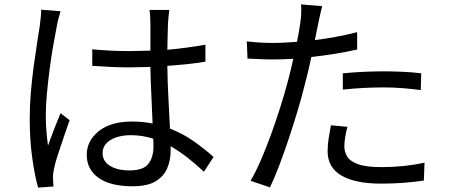

<svg xmlns="http://www.w3.org/2000/svg" viewBox="-20 -815 2040 872"><path d="M582 31Q482 31 428 -7Q374 -45 374 -112Q374 -175 428 -219Q482 -263 580 -263Q630 -263 673 -254Q671 -312 667.5 -381Q664 -450 663 -511L567 -509Q524 -509 483.5 -511Q443 -513 399 -516V-591Q442 -587 483 -585Q524 -583 569 -583L663 -585V-709Q663 -722 662 -739.5Q661 -757 659 -770H749Q745 -740 743 -710Q742 -690 741.5 -657Q741 -624 740 -589Q786 -593 829.5 -599Q873 -605 913 -612V-535Q872 -528 828.5 -523.5Q785 -519 740 -516Q741 -440 745 -367Q749 -294 752 -231Q813 -207 862 -172Q911 -137 950 -102L906 -35Q869 -70 831 -99.5Q793 -129 755 -151V-130Q755 -89 740 -52Q725 -15 687.5 8Q650 31 582 31ZM153 37Q138 -16 126.5 -97Q115 -178 115 -279Q115 -334 120 -394.5Q125 -455 133 -513.5Q141 -572 148.5 -620.5Q156 -669 161 -700Q163 -717 165 -736Q167 -755 167 -771L255 -764Q251 -751 245.5 -730.5Q240 -710 238 -696Q231 -661 222 -610Q213 -559 205.5 -501.5Q198 -444 193 -389.5Q188 -335 188 -293Q188 -224 198 -154Q210 -188 226 -229Q242 -270 255 -301L296 -269Q284 -234 269.5 -192Q255 -150 242.5 -111.5Q230 -73 225 -48Q223 -38 221.5 -25Q220 -12 221 -3Q221 4 221.5 14Q222 24 223 32ZM568 -41Q631 -41 654 -71Q677 -101 677 -150L676 -185Q652 -193 626.5 -197Q601 -201 574 -201Q518 -201 482 -179Q446 -157 446 -120Q446 -82 480 -61.5Q514 -41 568 -41Z M1206 36 1118 6Q1141 -33 1164.5 -87Q1188 -141 1210.5 -203Q1233 -265 1252.5 -326.5Q1272 -388 1286 -441Q1293 -466 1299.5 -493.5Q1306 -521 1312 -548Q1263 -545 1220 -545Q1187 -545 1159 -546.5Q1131 -548 1104 -549L1101 -627Q1137 -623 1165.5 -621.5Q1194 -620 1221 -620Q1246 -620 1273 -621.5Q1300 -623 1329 -625Q1334 -651 1338 -674Q1342 -697 1344 -712Q1347 -733 1348 -756Q1349 -779 1347 -795L1443 -787Q1439 -771 1433.5 -746.5Q1428 -722 1425 -707L1410 -633Q1459 -639 1507.5 -648Q1556 -657 1602 -669V-590Q1553 -579 1500 -570.5Q1447 -562 1394 -556Q1380 -489 1362 -422Q1349 -369 1330 -306.5Q1311 -244 1290 -181Q1269 -118 1247.5 -61.5Q1226 -5 1206 36ZM1712 19Q1594 19 1531 -17.5Q1468 -54 1468 -128Q1468 -157 1472.5 -186Q1477 -215 1483 -246L1558 -239Q1544 -188 1544 -149Q1544 -126 1556.5 -104.5Q1569 -83 1605.5 -69.5Q1642 -56 1713 -56Q1814 -56 1908 -76L1905 5Q1865 11 1816 15Q1767 19 1712 19ZM1891 -406Q1853 -411 1810 -414.5Q1767 -418 1723 -418Q1676 -418 1630 -415.5Q1584 -413 1537 -408V-482Q1577 -486 1624.5 -488.5Q1672 -491 1720 -491Q1764 -491 1808.5 -489Q1853 -487 1893 -482Z"/></svg>

Font: Chocolate Classical Sans
Style: Regular
Weight: 400
Designer: 田海東、宇文滿月
Foundry: Moonlit Owen
Version: Version 1.001